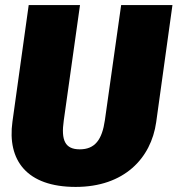

<svg xmlns="http://www.w3.org/2000/svg" viewBox="-20 -716 699 756"><path d="M659 -696H457L393 -243C382 -166 354 -128 294 -128C236 -128 220 -164 231 -241L295 -696H93L29 -237C8 -85 85 20 278 20C469 20 575 -93 595 -235Z"/></svg>

Font: Fira Sans Heavy
Style: Italic
Weight: 900
Italic angle: -8°
Designer: bBox Type GmbH & Carrois Corporate GbR & Edenspiekermann AG
Foundry: bBox Type GmbH & Carrois Corporate GbR & Edenspiekermann AG
Version: Version 4.301;PS 004.301;hotconv 1.0.88;makeotf.lib2.5.64775